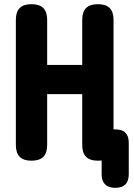

<svg xmlns="http://www.w3.org/2000/svg" viewBox="-20 -760 640 920"><path d="M374 -309H206V-65Q206 -27 187.5 -8.5Q169 10 131 10Q93 10 74.5 -8.5Q56 -27 56 -65V-665Q56 -703 74.5 -721.5Q93 -740 131 -740Q169 -740 187.5 -721.5Q206 -703 206 -665V-449H374V-665Q374 -703 392.5 -721.5Q411 -740 449 -740Q487 -740 505.5 -721.5Q524 -703 524 -665V-140H532Q565 -140 581 -124Q597 -108 597 -75V75Q597 107 581 123.5Q565 140 532.5 140Q500 140 483.5 123.5Q467 107 467 75V9Q459 10 449 10Q411 10 392.5 -8.5Q374 -27 374 -65Z"/></svg>

Font: Maple Mono ExtraBold
Style: Regular
Weight: 800
Monospace: yes
Designer: subframe7536
Version: Version 7.000